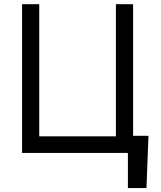

<svg xmlns="http://www.w3.org/2000/svg" viewBox="-20 -748 785 939"><path d="M706.1 -84 696.3 171.9H605.5V0H553.7V-84ZM87.9 0V-727.5H171.9V-81.1H546.9V-727.5H630.9V0Z"/></svg>

Font: Inter
Style: Regular
Weight: 400
Designer: Rasmus Andersson
Foundry: rsms
Version: Version 4.000;git-8c9346024